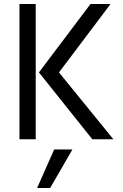

<svg xmlns="http://www.w3.org/2000/svg" viewBox="-20 -694 613 957"><path d="M158 0H77V-674H158ZM230 243H165L250 51H341ZM545 0H440L174 -333L431 -674H531L274 -333Z"/></svg>

Font: Hind Jalandhar
Style: Regular
Weight: 400
Designer: Namrata Goyal
Foundry: Indian Type Foundry
Version: Version 0.702;PS 1.0;hotconv 1.0.81;makeotf.lib2.5.63406